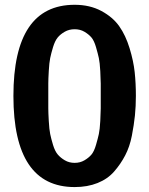

<svg xmlns="http://www.w3.org/2000/svg" viewBox="-20 -756 613 790"><path d="M539.1 -361.3Q539.1 -319.3 535.2 -280.8Q531.2 -242.2 522.5 -197.3Q513.7 -152.3 495.1 -116.7Q476.6 -81.1 449.7 -50.3Q422.9 -19.5 381.3 -2.9Q339.8 13.7 287.1 13.7Q35.2 13.7 35.2 -361.3Q35.2 -736.3 287.1 -736.3Q349.6 -736.3 397 -710.9Q444.3 -685.5 470.7 -647.9Q497.1 -610.4 513.2 -557.6Q529.3 -504.9 534.2 -459Q539.1 -413.1 539.1 -361.3ZM394.5 -361.3Q394.5 -396.5 394.5 -412.1Q394.5 -427.7 392.6 -463.4Q390.6 -499 386.7 -517.1Q382.8 -535.2 375 -562Q367.2 -588.9 356 -602.1Q344.7 -615.2 327.1 -625.5Q309.6 -635.7 287.1 -635.7Q264.6 -635.7 246.6 -625.5Q228.5 -615.2 217.3 -601.6Q206.1 -587.9 198.2 -562Q190.4 -536.1 186.5 -517.1Q182.6 -498 180.7 -463.9Q178.7 -429.7 178.7 -412.6Q178.7 -395.5 178.7 -361.3Q178.7 -327.1 178.7 -310.1Q178.7 -293 180.7 -258.3Q182.6 -223.6 186.5 -204.6Q190.4 -185.5 198.2 -159.7Q206.1 -133.8 217.8 -120.1Q229.5 -106.4 247.1 -96.2Q264.6 -85.9 287.1 -85.9Q309.6 -85.9 327.1 -96.2Q344.7 -106.4 356 -119.6Q367.2 -132.8 375 -159.7Q382.8 -186.5 386.7 -204.6Q390.6 -222.7 392.6 -258.3Q394.5 -293.9 394.5 -309.6Q394.5 -325.2 394.5 -361.3Z"/></svg>

Font: FreeUniversal
Style: Bold
Weight: 700
Version: Version 1.001